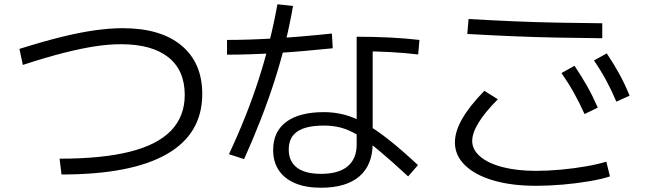

<svg xmlns="http://www.w3.org/2000/svg" viewBox="-20 -832 3040 899"><path d="M259 -89Q458 -89 587.5 -121.5Q717 -154 781 -220.5Q845 -287 845 -388Q845 -503 768 -564Q691 -625 546 -625Q490 -625 424.5 -615Q359 -605 276.5 -584Q194 -563 87 -528L71 -603Q179 -637 265.5 -658.5Q352 -680 423.5 -690Q495 -700 555 -700Q732 -700 829.5 -619Q927 -538 927 -392Q927 -205 760.5 -110Q594 -15 268 -15Z M1483 47Q1412 47 1362 26Q1312 5 1285.5 -34.5Q1259 -74 1259 -130Q1259 -216 1320.5 -261.5Q1382 -307 1497 -307Q1547 -307 1594 -294.5Q1641 -282 1691.5 -253Q1742 -224 1802 -176.5Q1862 -129 1937 -59L1891 -6Q1810 -81 1753.5 -128Q1697 -175 1654.5 -200Q1612 -225 1575.5 -234.5Q1539 -244 1497 -244Q1413 -244 1372.5 -216.5Q1332 -189 1332 -132Q1332 -76 1370.5 -47Q1409 -18 1483 -18Q1566 -18 1608 -53.5Q1650 -89 1650 -155V-660Q1815 -660 1944 -645L1938 -577Q1814 -592 1658 -592L1725 -639V-162Q1725 -60 1663 -6.5Q1601 47 1483 47ZM1052 -110Q1136 -289 1191 -459.5Q1246 -630 1279 -812L1352 -804Q1322 -630 1265.5 -454Q1209 -278 1123 -87ZM1043 -645Q1250 -645 1534 -675L1538 -606Q1252 -576 1043 -576Z M2490 38Q2376 38 2290.5 13Q2205 -12 2157.5 -58Q2110 -104 2110 -165Q2110 -216 2144 -275.5Q2178 -335 2248 -407L2311 -367Q2251 -307 2221 -258Q2191 -209 2191 -172Q2191 -131 2228.5 -99Q2266 -67 2333.5 -49.5Q2401 -32 2490 -32Q2543 -32 2604.5 -37.5Q2666 -43 2723 -53Q2780 -63 2819 -75L2836 -6Q2796 7 2737 17Q2678 27 2613 32.5Q2548 38 2490 38ZM2800 -653Q2694 -654 2588.5 -656Q2483 -658 2378 -662.5Q2273 -667 2168 -673L2174 -743Q2277 -737 2381 -732.5Q2485 -728 2590 -726Q2695 -724 2800 -723ZM2717 -298Q2694 -349 2668.5 -395Q2643 -441 2609 -490L2670 -524Q2703 -475 2729.5 -428Q2756 -381 2779 -328ZM2866 -356Q2844 -408 2819 -454.5Q2794 -501 2761 -549L2821 -582Q2854 -533 2880 -485.5Q2906 -438 2928 -384Z"/></svg>

Font: M PLUS 2
Style: Regular
Weight: 400
Designer: Coji Morishita
Foundry: UNDERFOREST DESIGN
Version: Version 1.001